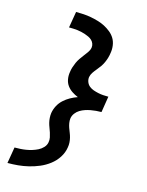

<svg xmlns="http://www.w3.org/2000/svg" viewBox="-142 -918 884 1157"><g transform="rotate(15 300.0 -340.0)"><path d="M21 153 38 52Q56 52 74 51Q92 50 110 47Q128 44 146 38.5Q164 33 181 24.5Q198 16 211.5 1.5Q225 -13 228 -31Q231 -47 228 -61.5Q225 -76 220.5 -90Q216 -104 210.5 -118Q205 -132 201.5 -146Q198 -160 197 -175.5Q196 -191 198 -206Q202 -230 213.5 -252Q225 -274 243.5 -291Q262 -308 283.5 -320Q305 -332 328 -340Q308 -348 290 -360Q272 -372 259.5 -389Q247 -406 243 -428.5Q239 -451 243 -474Q245 -490 250 -505.5Q255 -521 261.5 -535.5Q268 -550 277.5 -564Q287 -578 297.5 -591.5Q308 -605 318 -619Q328 -633 331 -649Q333 -662 328.5 -674Q324 -686 315 -694.5Q306 -703 294.5 -708.5Q283 -714 271 -718Q259 -722 246.5 -725Q234 -728 221 -729.5Q208 -731 194.5 -731.5Q181 -732 168 -732L185 -833Q209 -833 233 -831.5Q257 -830 280 -825.5Q303 -821 325.5 -814.5Q348 -808 368 -797.5Q388 -787 406 -772.5Q424 -758 435.5 -739Q447 -720 450.5 -696Q454 -672 450 -649Q448 -633 443.5 -617.5Q439 -602 432 -586.5Q425 -571 415.5 -557.5Q406 -544 395 -531Q384 -518 374.5 -504Q365 -490 362 -474Q360 -458 366 -443Q372 -428 384 -418.5Q396 -409 410.5 -404Q425 -399 441 -395.5Q457 -392 473 -391Q489 -390 505 -390L501 -365L489 -290Q472 -290 455.5 -288.5Q439 -287 422.5 -284Q406 -281 389.5 -275.5Q373 -270 358 -261Q343 -252 332 -237.5Q321 -223 318 -206Q316 -191 318.5 -176Q321 -161 326 -147Q331 -133 336.5 -119.5Q342 -106 345.5 -92Q349 -78 350 -62.5Q351 -47 348 -31Q343 2 324 31.5Q305 61 277 82.5Q249 104 217 117.5Q185 131 152 139Q119 147 86.5 150Q54 153 21 153Z"/></g></svg>

Font: Iosevka Curly Extended Oblique
Style: Bold
Weight: 700
Width: 7
Italic angle: -9°
Monospace: yes
Designer: Belleve Invis
Foundry: Belleve Invis
Version: Version 11.1.0; ttfautohint (v1.8.3)